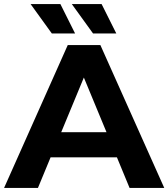

<svg xmlns="http://www.w3.org/2000/svg" viewBox="-29 -921 825 941"><path d="M544 -150H219L157 0H-9L303 -700H463L776 0H606ZM493 -273 382 -541 271 -273ZM121 -901H267L339 -757H225ZM323 -901H469L541 -757H427Z"/></svg>

Font: Idrija
Style: Bold
Weight: 700
Designer: Julieta Ulanovsky
Foundry: Julieta Ulanovsky
Version: Version 7.200